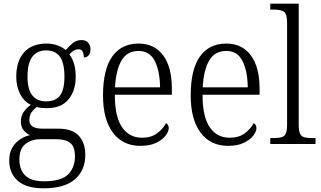

<svg xmlns="http://www.w3.org/2000/svg" viewBox="-20 -780 1739 1040"><path d="M216 240Q123 240 76.5 199.5Q30 159 30 89Q30 48 46.5 20Q63 -8 88.5 -25Q114 -42 142 -48Q123 -57 108 -74.5Q93 -92 93 -123Q93 -152 109 -174.5Q125 -197 147 -212Q108 -232 88 -273Q68 -314 68 -364Q68 -448 110 -496Q152 -544 233 -544Q266 -544 293 -533.5Q320 -523 336 -509Q349 -524 370.5 -543.5Q392 -563 421 -563Q446 -563 458 -548.5Q470 -534 470 -514Q470 -495 461.5 -482Q453 -469 434 -469Q434 -489 427.5 -501Q421 -513 406 -513Q391 -513 380 -506Q369 -499 356 -486Q371 -466 380.5 -436.5Q390 -407 390 -364Q390 -289 351 -241.5Q312 -194 233 -194Q222 -194 204.5 -195.5Q187 -197 179 -201Q163 -189 151 -172Q139 -155 139 -130Q139 -105 157.5 -94Q176 -83 211 -83H296Q373 -83 407.5 -44Q442 -5 442 59Q442 142 386 191Q330 240 216 240ZM230 -231Q281 -231 305 -262.5Q329 -294 329 -365Q329 -439 304.5 -473Q280 -507 229 -507Q181 -507 155 -472.5Q129 -438 129 -364Q129 -231 230 -231ZM218 202Q311 202 348.5 165Q386 128 386 68Q386 15 361 -5.5Q336 -26 284 -26H198Q153 -26 119 -1Q85 24 85 86Q85 118 97.5 144.5Q110 171 139 186.5Q168 202 218 202Z M740 10Q645 10 591.5 -61.5Q538 -133 538 -263Q538 -404 588 -474Q638 -544 731 -544Q816 -544 863.5 -480.5Q911 -417 911 -299V-267H602Q602 -148 641 -91Q680 -34 749 -34Q799 -34 831 -58Q863 -82 879 -113Q885 -110 889.5 -103.5Q894 -97 894 -86Q894 -68 877 -45.5Q860 -23 826 -6.5Q792 10 740 10ZM847 -307Q846 -395 818.5 -449.5Q791 -504 731 -504Q668 -504 638 -452Q608 -400 603 -307Z M1215 10Q1120 10 1066.5 -61.5Q1013 -133 1013 -263Q1013 -404 1063 -474Q1113 -544 1206 -544Q1291 -544 1338.5 -480.5Q1386 -417 1386 -299V-267H1077Q1077 -148 1116 -91Q1155 -34 1224 -34Q1274 -34 1306 -58Q1338 -82 1354 -113Q1360 -110 1364.5 -103.5Q1369 -97 1369 -86Q1369 -68 1352 -45.5Q1335 -23 1301 -6.5Q1267 10 1215 10ZM1322 -307Q1321 -395 1293.5 -449.5Q1266 -504 1206 -504Q1143 -504 1113 -452Q1083 -400 1078 -307Z M1444 0V-32H1460Q1488 -32 1504.5 -36.5Q1521 -41 1528 -56.5Q1535 -72 1535 -105V-656Q1535 -705 1518 -716.5Q1501 -728 1464 -728H1444V-760H1598V-105Q1598 -72 1605 -56.5Q1612 -41 1628.5 -36.5Q1645 -32 1674 -32H1689V0Z"/></svg>

Font: Noto Serif SemiCondensed Light
Style: Regular
Weight: 300
Width: 4
Designer: Monotype Design Team
Foundry: Monotype Imaging Inc.
Version: Version 2.013